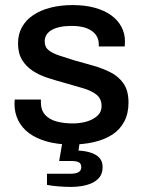

<svg xmlns="http://www.w3.org/2000/svg" viewBox="-20 -557 564 756"><path d="M261 12Q206 12 164 0Q122 -12 94 -33Q66 -54 51.5 -83.5Q37 -113 37 -149Q37 -154 37.5 -158Q38 -162 38 -165H141Q141 -162 141 -159.5Q141 -157 141 -154Q141 -123 158 -104.5Q175 -86 203.5 -78.5Q232 -71 266 -71Q296 -71 321.5 -78.5Q347 -86 363.5 -101Q380 -116 380 -139Q380 -169 359 -185Q338 -201 304 -210.5Q270 -220 233 -231Q200 -240 167.5 -250.5Q135 -261 109 -278Q83 -295 67 -321Q51 -347 51 -386Q51 -423 67 -451Q83 -479 111.5 -498Q140 -517 179.5 -527Q219 -537 266 -537Q315 -537 353 -526.5Q391 -516 417.5 -497Q444 -478 458 -451.5Q472 -425 472 -395Q472 -389 471.5 -382.5Q471 -376 471 -374H369V-383Q369 -403 358 -419Q347 -435 323.5 -445Q300 -455 261 -455Q235 -455 215 -450.5Q195 -446 182 -438Q169 -430 162.5 -419Q156 -408 156 -394Q156 -371 172.5 -358.5Q189 -346 216 -337.5Q243 -329 274 -319Q310 -309 347 -298.5Q384 -288 415.5 -272Q447 -256 466.5 -228Q486 -200 486 -153Q486 -110 469 -78Q452 -46 421.5 -26.5Q391 -7 350 2.5Q309 12 261 12ZM261 179Q237 179 211.5 177Q186 175 165 171V127H259Q278 127 289 121Q300 115 300 101Q300 89 292 83Q284 77 260 77H213L228 -11H296L289 36Q315 37 337 44Q359 51 371.5 64.5Q384 78 384 101Q384 125 372.5 140Q361 155 342.5 163.5Q324 172 302.5 175.5Q281 179 261 179Z"/></svg>

Font: Archivo SemiBold Medium
Style: Regular
Weight: 500
Version: Version 2.001